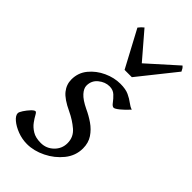

<svg xmlns="http://www.w3.org/2000/svg" viewBox="-214 -703 774 774"><g transform="rotate(45 173.0 -315.5)"><path d="M313.5 -378.9Q295.4 -358.9 279.1 -345.7Q262.7 -332.5 256.3 -332.5Q248.5 -332.5 239.5 -345Q230.5 -357.4 217.3 -369.9Q204.1 -382.3 184.1 -382.3Q159.2 -382.3 137.5 -364.7Q115.7 -347.2 115.7 -318.4Q115.7 -302.7 131.1 -285.4Q146.5 -268.1 182.1 -251Q207 -239.7 230.7 -223.4Q254.4 -207 269.8 -184.1Q285.2 -161.1 285.2 -129.4Q285.2 -87.9 258.3 -54.4Q231.4 -21 191.7 -1.5Q151.9 18.1 112.8 18.1Q85 18.1 58.6 8.1Q32.2 -2 15.4 -16.4Q-1.5 -30.8 -1.5 -43.9Q-1.5 -50.3 7.3 -63.7Q16.1 -77.1 26.9 -88.6Q37.6 -100.1 43.9 -100.1Q48.3 -100.1 54.4 -88.6Q60.5 -77.1 71.3 -62.3Q82 -47.4 100.6 -35.9Q119.1 -24.4 148.9 -24.4Q180.7 -24.4 203.4 -46.6Q226.1 -68.8 226.1 -100.1Q226.1 -134.8 200 -157.2Q173.8 -179.7 139.6 -195.8Q92.3 -217.8 73.7 -241Q55.2 -264.2 55.2 -293Q55.2 -331.1 78.6 -359.6Q102.1 -388.2 137.2 -404.3Q172.4 -420.4 207.5 -420.4Q238.3 -420.4 256.8 -411.6Q275.4 -402.8 288.3 -392.8Q301.3 -382.8 313.5 -378.9ZM346.7 -628.9 221.2 -471.7H179.7L95.7 -628.9Q102.1 -637.2 105.7 -640.6Q109.4 -644 115.7 -649.4L210 -539.6L332.5 -649.4Q337.9 -644.5 340.3 -640.9Q342.8 -637.2 346.7 -628.9Z"/></g></svg>

Font: Dai Banna SIL Light
Style: Italic
Weight: 300
Italic angle: -11°
Designer: Victor Gaultney
Foundry: SIL International
Version: Version 4.000